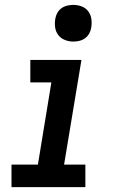

<svg xmlns="http://www.w3.org/2000/svg" viewBox="-20 -765 490 785"><path d="M27 0V-92H135L190 -428H104V-520H313L242 -92H329V0ZM280 -595Q262 -595 245.5 -601.5Q229 -608 218.5 -621.5Q208 -635 205.5 -652.5Q203 -670 206 -688Q208 -701 214.5 -712.5Q221 -724 231.5 -731.5Q242 -739 254.5 -742Q267 -745 280 -745Q298 -745 314.5 -738.5Q331 -732 341 -718.5Q351 -705 353.5 -687.5Q356 -670 353 -652Q351 -639 344.5 -627.5Q338 -616 327.5 -608.5Q317 -601 304.5 -598Q292 -595 280 -595Z"/></svg>

Font: Iosevka Etoile SmBdObl
Style: Regular
Weight: 600
Italic angle: -9°
Designer: Belleve Invis
Foundry: Belleve Invis
Version: Version 15.5.2; ttfautohint (v1.8.4)